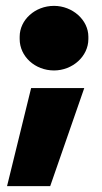

<svg xmlns="http://www.w3.org/2000/svg" viewBox="-20 -492 349 654"><path d="M164 -252C227 -252 281 -300 281 -359V-367C281 -424 227 -472 164 -472C99 -472 47 -424 47 -367V-359C47 -300 99 -252 164 -252ZM4 142H151L267 -192H86Z"/></svg>

Font: Fixel Display Black
Style: Regular
Weight: 900
Designer: AlfaBravo + MacPaw
Foundry: Kyrylo Tkachov, Marchela Mozhyna, Serhii Makarenko, Maria Weinstein, Zakhar Kryvoshyya
Version: Version 1.211